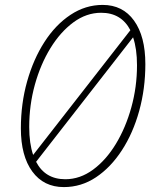

<svg xmlns="http://www.w3.org/2000/svg" viewBox="-20 -746 640 782"><path d="M240 16Q158 16 111.5 -47.5Q65 -111 65 -223Q65 -324 90.5 -414.5Q116 -505 161 -575Q206 -645 267 -685.5Q328 -726 398 -726Q480 -726 526 -662Q572 -598 572 -485Q572 -385 547 -294.5Q522 -204 476.5 -134Q431 -64 371 -24Q311 16 240 16ZM99 -229Q99 -162 115 -115L511 -623Q474 -694 392 -694Q332 -694 279 -655Q226 -616 185.5 -550Q145 -484 122 -401Q99 -318 99 -229ZM246 -16Q306 -16 359 -55Q412 -94 452 -160Q492 -226 515 -309Q538 -392 538 -480Q538 -547 522 -594L127 -87Q164 -16 246 -16Z"/></svg>

Font: Geist Mono Thin
Style: Italic
Weight: 100
Italic angle: -12°
Monospace: yes
Designer: Basement.studio, Andrés Briganti, Mateo Zaragoza
Foundry: Basement.studio, Vercel, Andrés Briganti, Guido Ferreyra, Mateo Zaragoza
Version: Version 1.500; ttfautohint (v1.8.4.7-5d5b)